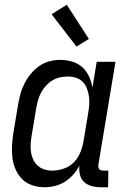

<svg xmlns="http://www.w3.org/2000/svg" viewBox="-20 -780 540 808"><path d="M168 8Q141 8 116.5 0Q92 -8 74.5 -25Q57 -42 46.5 -65Q36 -88 32.5 -113.5Q29 -139 30.5 -166Q32 -193 36 -219L56 -339Q60 -362 66 -384.5Q72 -407 83 -428.5Q94 -450 109.5 -469Q125 -488 145 -502Q165 -516 188 -522Q211 -528 234 -528Q260 -528 284.5 -520.5Q309 -513 326.5 -497Q344 -481 354.5 -458.5Q365 -436 369 -411L387 -520H466L394 -87Q393 -82 394 -77Q395 -72 397.5 -68.5Q400 -65 405 -63.5Q410 -62 415 -62H436L435 8H403Q384 8 365.5 3Q347 -2 334 -14Q321 -26 316.5 -45Q312 -64 314 -83Q304 -63 288.5 -45.5Q273 -28 253.5 -15.5Q234 -3 211.5 2.5Q189 8 168 8ZM200 -62Q223 -62 247.5 -70Q272 -78 289.5 -95.5Q307 -113 317 -136.5Q327 -160 331 -183L351 -303Q354 -321 355.5 -339Q357 -357 354.5 -374Q352 -391 346 -407Q340 -423 328.5 -435Q317 -447 300.5 -452.5Q284 -458 266 -458Q250 -458 233 -454.5Q216 -451 201 -442Q186 -433 174 -420Q162 -407 153.5 -391.5Q145 -376 140.5 -360Q136 -344 133 -328L113 -208Q110 -191 109 -173.5Q108 -156 110.5 -139.5Q113 -123 120 -108Q127 -93 139 -82.5Q151 -72 167 -67Q183 -62 200 -62ZM302 -584 197 -720 261 -760 354 -616Z"/></svg>

Font: Iosevka
Style: Italic
Weight: 400
Italic angle: -9°
Monospace: yes
Designer: Belleve Invis
Foundry: Belleve Invis
Version: Version 32.5.0; ttfautohint (v1.8.4)